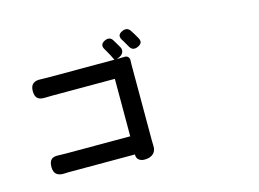

<svg xmlns="http://www.w3.org/2000/svg" viewBox="-112 -1030 1724 1280"><g transform="rotate(-15 750.0 -390.0)"><path d="M739.3 45.9Q714.8 45.9 699.7 33.2Q684.6 20.5 685.5 -2Q685.5 -2.9 685.5 -3.9H248Q240.2 -3.9 224.6 -3.9Q206.1 -2.9 197.3 -2.9Q126 1 126 -66.4Q126 -102.5 142.1 -117.7Q158.2 -132.8 194.3 -129.9Q210.9 -128.9 244.1 -128.9H686.5V-525.4H255.9Q220.7 -525.4 202.1 -524.4Q168 -523.4 152.3 -538.6Q136.7 -553.7 136.7 -587.9Q136.7 -655.3 209 -650.4Q225.6 -649.4 255.9 -649.4H486.3H716.8Q697.3 -691.4 671.9 -733.4Q647.5 -771.5 691.4 -791Q725.6 -804.7 743.2 -776.4Q752 -762.7 769.5 -732.4Q774.4 -724.6 776.4 -720.7Q787.1 -701.2 779.8 -683.6Q772.5 -666 750 -656.2L733.4 -649.4H738.3Q771.5 -649.4 787.1 -650.4Q801.8 -651.4 811 -641.6Q820.3 -631.8 819.3 -616.2Q819.3 -606.4 818.4 -587.9Q818.4 -570.3 818.4 -562.5V-67.4Q818.4 -42 819.3 -27.3Q821.3 7.8 798.8 27.3Q777.3 45.9 739.3 45.9ZM832 -710Q829.1 -714.8 823.2 -725.1Q817.4 -735.4 814.5 -740.2Q812.5 -744.1 808.1 -751.5Q803.7 -758.8 800.8 -762.7Q774.4 -802.7 819.3 -821.3Q853.5 -835.9 873 -806.6Q889.6 -782.2 910.2 -745.1Q929.7 -709 888.7 -691.4Q850.6 -674.8 832 -710Z"/></g></svg>

Font: Bpmf GenSen Rounded B
Style: B
Weight: 700
Foundry: But Ko
Version: Version 1.320